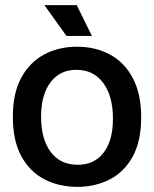

<svg xmlns="http://www.w3.org/2000/svg" viewBox="-20 -715 600 748"><path d="M281 13Q209 13 152 -17Q95 -47 62.5 -107.5Q30 -168 30 -260Q30 -352 63 -412.5Q96 -473 152.5 -503Q209 -533 280 -533Q352 -533 408.5 -502.5Q465 -472 497.5 -410.5Q530 -349 530 -258Q530 -165 497 -105Q464 -45 407.5 -16Q351 13 281 13ZM283 -73Q347 -73 383.5 -120Q420 -167 420 -253Q420 -341 382 -392Q344 -443 278 -443Q213 -443 176.5 -394Q140 -345 140 -261Q140 -173 177.5 -123Q215 -73 283 -73ZM239 -575 153 -695H279L338 -575Z"/></svg>

Font: Bricolage Grotesque 96pt Medium
Style: Regular
Weight: 500
Designer: Mathieu Triay
Foundry: Atelier Triay
Version: Version 1.001; ttfautohint (v1.8.4.7-5d5b);gftools[0.9.33.de